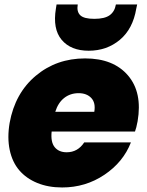

<svg xmlns="http://www.w3.org/2000/svg" viewBox="-20 -828 656 855"><path d="M330.1 -413.1Q293 -413.1 265.9 -391.8Q238.8 -370.6 226.1 -330.1H399.9Q406.7 -370.1 386.5 -391.6Q366.2 -413.1 330.1 -413.1ZM563 -193.8Q528.8 -106 444.8 -49.6Q360.8 6.8 256.8 6.8Q194.8 6.8 146 -13.2Q97.2 -33.2 65.9 -69.6Q34.7 -106 23.2 -160.4Q11.7 -214.8 22.9 -280.8Q46.9 -413.1 139.2 -490.5Q231.4 -567.9 358.9 -567.9Q484.9 -567.9 549.8 -492.2Q614.7 -416.5 592.8 -288.1Q586.9 -256.8 581.1 -242.2H210Q205.1 -195.3 223.6 -172.6Q242.2 -149.9 276.9 -149.9Q326.2 -149.9 355 -193.8ZM586.9 -790Q571.8 -699.2 513.7 -650.6Q455.6 -602.1 375 -602.1Q295.4 -602.1 254.6 -650.6Q213.9 -699.2 229 -790L231.9 -808.1H326.2Q320.8 -776.4 337.2 -760.3Q353.5 -744.1 399.9 -744.1Q446.3 -744.1 468.5 -760.3Q490.7 -776.4 496.1 -808.1H590.8Z"/></svg>

Font: Poppins ExtraBold
Style: Italic
Weight: 800
Italic angle: -10°
Designer: Ninad Kale (Devanagari), Jonny Pinhorn (Latin)
Foundry: Indian Type Foundry
Version: Version 3.200;PS 1.000;hotconv 16.6.54;makeotf.lib2.5.65590